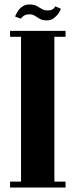

<svg xmlns="http://www.w3.org/2000/svg" viewBox="-20 -838 337 858"><path d="M25 0V-26.5H74V-673.5H25V-700H273V-673.5H223V-26.5H273V0ZM189 -747Q169.5 -747 157.8 -753.8Q146 -760.5 136 -767.2Q126 -774 112.5 -774Q94.5 -774 84.8 -766.2Q75 -758.5 73 -754.5L47.5 -764Q50 -772 57.8 -785Q65.5 -798 78.8 -808Q92 -818 110.5 -818Q131.5 -818 143.8 -811.5Q156 -805 166.5 -798.2Q177 -791.5 192.5 -791.5Q209.5 -791.5 217.2 -797.8Q225 -804 227 -809.5L252 -799Q250.5 -793 242.8 -780.5Q235 -768 221.5 -757.5Q208 -747 189 -747Z"/></svg>

Font: Imbue 50pt Black
Style: Regular
Weight: 900
Designer: Tyler Finck
Foundry: Etcetera Type Company
Version: Version 1.102; ttfautohint (v1.8.3)